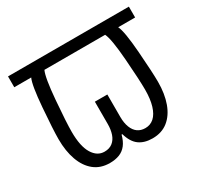

<svg xmlns="http://www.w3.org/2000/svg" viewBox="-154 -907 1165 1120"><g transform="rotate(-30 429.0 -346.5)"><path d="M285 21Q223 21 180.5 -13Q138 -47 116 -108Q94 -169 94 -249Q94 -311 105.5 -456Q117 -601 136 -641H22V-714H836V-641H722Q742 -601 753 -456Q764 -311 764 -249Q764 -169 742 -108Q720 -47 677.5 -13Q635 21 573 21Q518 21 483 -4.5Q448 -30 431 -89H426Q416 -50 397 -25.5Q378 -1 350 10Q322 21 285 21ZM291 -52Q324 -52 345.5 -69Q367 -86 377 -115.5Q387 -145 387 -182V-333H471V-182Q471 -141 482.5 -111.5Q494 -82 515 -67Q536 -52 566 -52Q600 -52 624.5 -74Q649 -96 662.5 -140Q676 -184 676 -248Q676 -311 665 -456Q654 -601 634 -641H225Q206 -601 194 -456Q182 -311 182 -248Q182 -151 212 -101.5Q242 -52 291 -52Z"/></g></svg>

Font: ltelugu25
Style: Book
Weight: 400
Designer: Jelle Bosma - Monotype Design Team
Foundry: Monotype Imaging Inc.
Version: Version 2.003